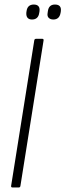

<svg xmlns="http://www.w3.org/2000/svg" viewBox="-20 -826 288 846"><path d="M35 0Q28 0 29 -7L131 -648Q132 -655 139 -655H166Q173 -655 172 -648L70 -7Q69 0 63 0ZM215 -740Q202 -740 194.5 -747.5Q187 -755 190 -770L191 -777Q195 -806 222 -806Q237 -806 243.5 -798.5Q250 -791 248 -776L247 -770Q242 -740 215 -740ZM121 -740Q108 -740 101.5 -747.5Q95 -755 96 -770L97 -777Q101 -806 129 -806Q143 -806 149.5 -798.5Q156 -791 154 -776L153 -770Q149 -740 121 -740Z"/></svg>

Font: Sofia Sans Extra Condensed Light
Style: Italic
Weight: 300
Italic angle: -9°
Version: Version 4.100